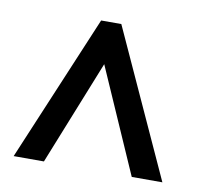

<svg xmlns="http://www.w3.org/2000/svg" viewBox="-54 -776 533 506"><g transform="rotate(10 212.5 -523.0)"><path d="M178 -719H232L411 -327H329L206 -607L94 -327H13Z"/></g></svg>

Font: Noto Sans Gurmukhi ExtraCondensed Medium
Style: Regular
Weight: 500
Width: 2
Designer: Jelle Bosma - Monotype Design Team
Foundry: Monotype Imaging Inc.
Version: Version 2.004; ttfautohint (v1.8.4.7-5d5b)